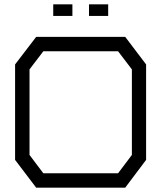

<svg xmlns="http://www.w3.org/2000/svg" viewBox="-20 -871 748 891"><path d="M561 0H148L50 -129V-572L148 -700H561L658 -572V-129ZM592 -549 528 -633H181L117 -549V-152L181 -67H528L592 -152ZM227 -851H316V-797H227ZM393 -797V-851H482V-797Z"/></svg>

Font: Turret Road Medium
Style: Regular
Weight: 500
Designer: Noponies
Foundry: Noponies
Version: Version 1.001; ttfautohint (v1.8)